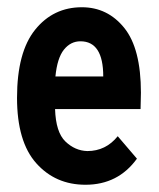

<svg xmlns="http://www.w3.org/2000/svg" viewBox="-20 -499 440 530"><path d="M216 11Q133 11 80 -48.5Q27 -108 27 -229Q27 -355 77 -417Q127 -479 206 -479Q277 -479 323 -422Q369 -365 369 -243Q369 -232 368.5 -220Q368 -208 368 -198H132Q134 -134 160.5 -108.5Q187 -83 221 -82Q272 -82 305 -123L358 -61Q306 11 216 11ZM133 -288H265Q265 -385 202 -385Q175 -385 156.5 -362Q138 -339 133 -288Z"/></svg>

Font: Inconsolata Condensed ExtraBold
Style: Regular
Weight: 800
Width: 3
Monospace: yes
Designer: Raph Levien, Cyreal, Brenton Simpson
Foundry: Raph Levien, Cyreal, Google
Version: Version 3.001; ttfautohint (v1.8.2.53-6de2)